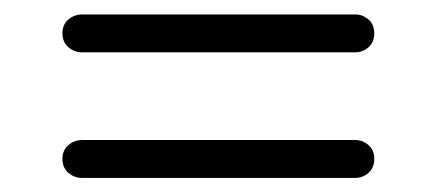

<svg xmlns="http://www.w3.org/2000/svg" viewBox="-20 -476 598 266"><path d="M66.5 -430Q66.5 -442 74.8 -449Q83 -456 94 -456H472Q482.5 -456 490.5 -449Q498.5 -442 498.5 -430Q498.5 -417.5 490.5 -410.5Q482.5 -403.5 472 -403.5H93.5Q83 -403.5 74.8 -410.5Q66.5 -417.5 66.5 -430ZM66.5 -256Q66.5 -268 74.8 -275Q83 -282 94 -282H472Q482.5 -282 490.5 -275Q498.5 -268 498.5 -256Q498.5 -243.5 490.5 -236.5Q482.5 -229.5 472 -229.5H93.5Q83 -229.5 74.8 -236.5Q66.5 -243.5 66.5 -256Z"/></svg>

Font: Fraunces Medium
Style: Regular
Weight: 500
Version: Version 1.000;[b76b70a41]